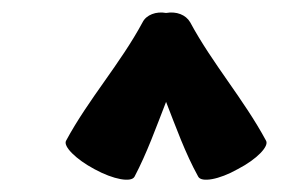

<svg xmlns="http://www.w3.org/2000/svg" viewBox="-20 -1057 492 311"><path d="M198 -771C218 -809 233 -851 249 -892C265 -851 280 -809 301 -771C306 -761 335 -766 365 -783C396 -799 416 -820 411 -829C375 -896 324 -954 288 -1021C281 -1033 266 -1039 249 -1036C233 -1039 217 -1033 211 -1021C175 -954 123 -896 87 -829C82 -820 103 -799 133 -783C164 -766 193 -761 198 -771Z"/></svg>

Font: Nupuram
Style: Bold
Weight: 700
Designer: Santhosh Thottingal (santhosh.thottingal@gmail.com)
Foundry: SMC
Version: Version 1.000